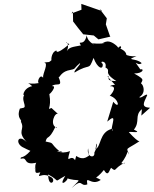

<svg xmlns="http://www.w3.org/2000/svg" viewBox="-20 -932 790 985"><path d="M705 -339 750 -379C701 -382 718 -405 735 -443C736 -458 700 -422 695 -434C747 -464 690 -543 696 -482C702 -525 738 -516 668 -555C717 -555 720 -582 700 -576C655 -642 684 -588 707 -608C677 -637 618 -619 680 -644C621 -638 608 -672 628 -642C634 -678 580 -685 580 -694C611 -663 603 -713 589 -687C537 -740 514 -712 504 -710C530 -715 509 -704 452 -710C485 -696 430 -708 425 -751C411 -687 375 -732 395 -699C351 -690 330 -692 317 -658C354 -726 290 -721 336 -706C257 -639 272 -678 269 -673C239 -663 242 -611 246 -625C228 -608 233 -616 206 -611C232 -608 198 -556 201 -533C185 -557 167 -507 180 -506C115 -494 110 -522 145 -490C94 -480 92 -421 112 -454C78 -424 127 -381 96 -378L82 -375C63 -325 96 -316 87 -308C111 -264 63 -262 117 -203C72 -248 55 -196 100 -175C66 -193 118 -165 136 -158C95 -112 85 -134 86 -117C127 -130 93 -80 170 -98C159 -107 156 -27 162 -85C161 -44 157 -41 187 -48C166 -3 194 -57 247 -20C268 0 228 33 227 -37C297 -1 247 6 315 -30C268 47 352 -23 318 -20C383 7 410 -31 347 33C407 -22 388 28 428 14C419 -40 447 26 497 -9C461 -32 467 -3 513 -60C536 -21 540 -59 550 -71C580 -46 560 -69 622 -98C613 -78 566 -123 598 -89C653 -159 622 -168 642 -139C628 -179 622 -159 695 -207C697 -214 701 -188 641 -254C646 -259 715 -245 667 -267C701 -310 668 -339 708 -372ZM365 -110C343 -147 316 -77 339 -157C288 -136 260 -174 308 -148C255 -162 224 -142 285 -156C231 -202 264 -196 214 -206C223 -241 229 -208 263 -279C278 -283 270 -277 271 -277C231 -290 263 -362 279 -346L244 -378C215 -367 247 -372 233 -451C231 -441 278 -495 246 -490C268 -511 306 -478 280 -538C284 -527 289 -559 327 -570C378 -581 350 -575 390 -608C398 -604 354 -566 363 -560C445 -611 433 -564 460 -635C479 -582 510 -570 507 -604C484 -621 531 -623 521 -586C556 -566 502 -564 577 -516C511 -516 552 -541 531 -541C586 -474 574 -508 544 -490C598 -491 529 -425 543 -441C592 -426 597 -366 561 -410L530 -308C585 -356 551 -297 551 -250C564 -303 554 -236 554 -271C488 -254 500 -179 470 -167C477 -220 485 -189 464 -149C469 -117 422 -125 432 -171C440 -109 429 -155 437 -132C431 -135 412 -104 371 -132ZM543 -750 523 -807 528 -838 490 -888 504 -875 397 -912 398 -882 347 -863 354 -873 355 -822C372 -799 389 -778 407 -756L461 -750L485 -730L546 -744Z"/></svg>

Font: Asimov Aggro
Style: It
Weight: 500
Designer: Google
Version: Version 2.000980; 2014